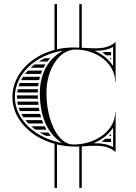

<svg xmlns="http://www.w3.org/2000/svg" viewBox="-20 -770 660 930"><path d="M222.4 -488H197.4C187.1 -483.2 177.2 -477.8 167.9 -472H209.4C213.5 -477.5 217.8 -482.9 222.4 -488ZM200 -458H147.5C140.8 -452.9 134.4 -447.6 128.4 -442H190.9C193.7 -447.5 196.7 -452.8 200 -458ZM184.3 -428H114.5C109.7 -422.8 105.3 -417.5 101.1 -412H178.1C180 -417.4 182 -422.8 184.3 -428ZM173.6 -398H91.4C88.1 -392.8 85 -387.4 82.2 -382H169.6C170.8 -387.4 172.1 -392.7 173.6 -398ZM166.9 -368H75.7C73.6 -362.7 71.6 -357.4 69.9 -352H164.7C165.3 -357.4 166 -362.7 166.9 -368ZM163.5 -338H66.2C65 -332.7 64.1 -327.4 63.4 -322H163C163 -327.4 163.2 -332.7 163.5 -338ZM178.9 -202C177.3 -207.3 175.8 -212.6 174.5 -218H83.2C86.1 -212.6 89.3 -207.2 92.8 -202ZM183.5 -188H102.9C107.2 -182.5 111.8 -177.2 116.8 -172H189.7C187.5 -177.2 185.4 -182.6 183.5 -188ZM196.2 -158H131.2C137.5 -152.4 144.1 -147.1 151.1 -142H204.9C201.8 -147.2 198.9 -152.5 196.2 -158ZM213.9 -128H172.2C181.8 -122.2 192 -116.8 202.6 -112H226.1C221.8 -117.2 217.7 -122.5 213.9 -128ZM163.1 -308H62.2C62.1 -305.3 62 -302.7 62 -300C62 -297.3 62.1 -294.7 62.2 -292H163.8C163.5 -297.3 163.3 -302.6 163.1 -308ZM164.8 -278H63.5C64.2 -272.6 65.2 -267.3 66.4 -262H166.4C165.8 -267.3 165.2 -272.6 164.8 -278ZM168.4 -248H70.3C72.1 -242.6 74.1 -237.3 76.4 -232H171.3C170.2 -237.3 169.3 -242.6 168.4 -248ZM507.7 -112H518V-122.4C514.8 -118.9 511.3 -115.4 507.7 -112ZM491.2 -98C484.9 -93.2 478.3 -88.7 471.7 -84.6C477.6 -84 483.3 -83.1 488.9 -82H518V-98ZM488.1 -518C483.8 -517.2 479.5 -516.5 475 -515.9C481.9 -511.5 488.4 -506.9 494.5 -502H518V-518ZM518 -488H510.2C512.9 -485.3 515.5 -482.6 518 -479.8ZM256 140V-70.4C284.2 -63.6 314 -60 345 -60C352.1 -60 358.3 -60.1 364 -60.3V140H376V-60.9C381.8 -61.2 387.2 -61.6 392.7 -62C406.5 -63 420.5 -64 442.1 -64C478.9 -64 511.7 -58.1 538 -35H540L540 -226.1H538C538 -139.9 447.1 -70 335 -70C263.2 -70 205 -182 205 -320C205 -435.9 267.7 -530 345 -530C451.5 -530 538 -460.1 538 -373.9H540L540 -565H538C511.7 -541.9 478.9 -536 442.1 -536C420.5 -536 403.9 -537 387.5 -538C383.7 -538.3 379.9 -538.5 376 -538.7V-750H364V-539.3C355.1 -539.7 345.7 -540 335 -540C307.6 -540 281.1 -537 256 -531.3V-750H244V-528.3C125.6 -497.1 40 -406.6 40 -300C40 -195.4 125.2 -106.3 244 -73.5V140ZM437.5 -524C439 -524 440.9 -524 442.1 -524C472.8 -524 503 -528.5 528 -543L528 -449.8C507.5 -482.7 476.1 -507.9 437.5 -524ZM431.9 -76C473.2 -92.4 507.4 -119.4 528 -151.8L528 -57C501.5 -72.4 472.7 -76 442.1 -76C438.5 -76 435.1 -76 431.9 -76ZM285.5 -524.5C211.1 -485.4 173 -408.3 173 -320C173 -218.6 202.5 -127.2 280.4 -77.6C150.4 -100.6 52 -192.3 52 -300C52 -411.3 152.7 -505.4 285.5 -524.5Z"/></svg>

Font: SortefaxS02
Style: Medium
Weight: 500
Designer: gluk
Foundry: gluk
Version: Version 0.261